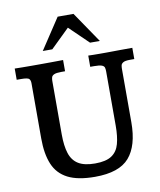

<svg xmlns="http://www.w3.org/2000/svg" viewBox="-94 -941 858 1027"><g transform="rotate(-10 334.5 -427.0)"><path d="M338.9 12.2Q246.1 12.2 191.7 -15.6Q137.2 -43.5 113.8 -99.4Q90.3 -155.3 90.3 -239.7V-540.5Q90.3 -554.7 83.5 -563.2Q76.7 -571.8 38.6 -571.8H15.6V-632.8Q33.7 -632.3 57.9 -632.1Q82 -631.8 107.9 -631.8Q133.8 -631.8 155.3 -631.8Q185.1 -631.8 214.6 -632.1Q244.1 -632.3 278.3 -632.8V-571.8H257.8Q230.5 -571.8 218.8 -566.4Q207 -561 204.6 -552Q202.1 -543 202.1 -532.7V-242.2Q202.1 -179.7 215.3 -138.9Q228.5 -98.1 261 -78.1Q293.5 -58.1 351.6 -58.1Q411.1 -58.1 441.9 -78.9Q472.7 -99.6 483.6 -139.6Q494.6 -179.7 494.6 -237.3V-532.7Q494.6 -544.9 492.2 -553.7Q489.7 -562.5 477.5 -567.1Q465.3 -571.8 436.5 -571.8H415V-632.8Q425.8 -632.3 442.4 -632.1Q459 -631.8 477.5 -631.8Q496.1 -631.8 511.7 -631.8Q528.3 -631.8 545.9 -632.1Q563.5 -632.3 589.4 -632.6Q615.2 -632.8 654.3 -632.8V-571.8H630.4Q604 -571.8 593.8 -565.4Q583.5 -559.1 581.8 -550.3Q580.1 -541.5 580.1 -532.7V-241.7Q580.1 -114.3 525.1 -51Q470.2 12.2 338.9 12.2ZM179.7 -699.2 290 -866.2H376L489.7 -699.2H436.5L333.5 -798.8L231.4 -699.2Z"/></g></svg>

Font: Kameron Medium
Style: Regular
Weight: 500
Designer: Vernon Adams
Foundry: Vernon Adams
Version: Version 1.100